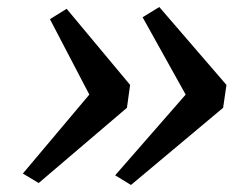

<svg xmlns="http://www.w3.org/2000/svg" viewBox="-20 -579 714 546"><path d="M352.5 -53 307.5 -80.5 508 -310 385.5 -530 433 -559 624 -337.5 614.5 -272.5ZM90 -58.5 45 -85.5 234 -310 122 -524.5 169.5 -554 350 -337.5 341 -272.5Z"/></svg>

Font: Merriweather 36pt Medium
Style: Italic
Weight: 500
Italic angle: -7.8°
Version: Version 2.101